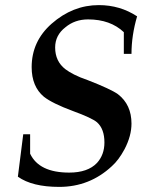

<svg xmlns="http://www.w3.org/2000/svg" viewBox="-20 -717 595 752"><path d="M517 -653Q495 -578 495 -506H465V-591Q412 -641 325 -641Q273 -641 236 -610Q196 -579 196 -531Q196 -477 236 -446Q249 -436 270.5 -425Q292 -414 324 -403Q414 -368 442 -348Q495 -307 495 -233Q495 -185 468 -133Q445 -90 418 -66Q331 15 212 15Q106 15 50 -25L71 -191H98V-115Q133 -41 251 -41Q324 -41 360 -79Q389 -111 389 -159Q389 -212 360 -238Q340 -255 266 -282Q185 -312 152 -338Q104 -378 104 -454Q104 -555 182 -624Q265 -697 367 -697Q450 -697 517 -653Z"/></svg>

Font: GFS Didot
Style: Bold Italic
Weight: 700
Italic angle: -12°
Designer: Designed by Takis Katsoulidis and George D. Matthiopoulos.
Foundry: Designed by Takis Katsoulidis and George D. Matthiopoulos.
Version: Version 1.0